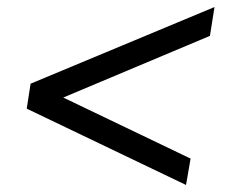

<svg xmlns="http://www.w3.org/2000/svg" viewBox="-20 -558 640 546"><path d="M509 -32 56 -249 67 -320 590 -538 577 -456 156 -279 157 -282 522 -107Z"/></svg>

Font: Nunito Sans 7pt Medium
Style: Italic
Weight: 500
Italic angle: -9°
Designer: Vernon Adams
Foundry: Vernon Adams
Version: Version 3.101;gftools[0.9.27]